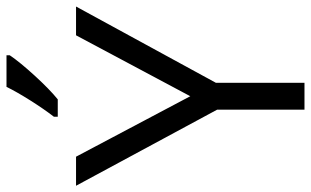

<svg xmlns="http://www.w3.org/2000/svg" viewBox="-206 -766 971 600"><g transform="rotate(-90 280.0 -465.5)"><path d="M279.8 -356.9 470.2 -713.9H560.1L321.8 -276.9V0H237.8V-272.9L0 -713.9H90.8ZM215.8 -783.2Q239.3 -813.5 266.4 -856.4Q293.5 -899.4 309.1 -931.2H407.7V-920.9Q386.2 -889.2 343.8 -842.8Q301.3 -796.4 270 -771H215.8Z"/></g></svg>

Font: Zoram GWebM
Style: Regular
Weight: 400
Foundry: Ascender Corporation
Version: Version 1.000